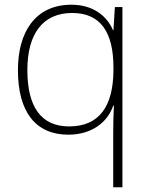

<svg xmlns="http://www.w3.org/2000/svg" viewBox="-20 -560 630 814"><path d="M460 0V234H499V-530H467L461 -432H459C434 -491 376 -540 283 -540C128 -540 56 -422 56 -263C56 -84 132 11 270 11C368 11 436 -41 460 -112H463C461 -81 460 -31 460 0ZM273 -24C155 -24 96 -106 96 -263C96 -416 161 -505 286 -505C406 -505 461 -424 461 -273V-262C460 -112 403 -24 273 -24Z"/></svg>

Font: Noto Sans Sinhala UI ExtraLight
Style: Regular
Weight: 200
Designer: Jelle Bosma - Monotype Design Team
Foundry: Monotype Imaging Inc.
Version: Version 2.006